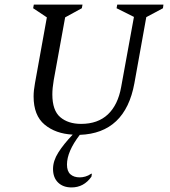

<svg xmlns="http://www.w3.org/2000/svg" viewBox="-20 -580 745 840"><path d="M293 240Q256 240 234 218.5Q212 197 212 159Q212 124 235 87.5Q258 51 298 9Q223 5 175 -35Q127 -75 127 -158Q127 -184 133 -216L185 -504L125 -544L128 -560H341L338 -544L265 -504L215 -229Q209 -194 209 -167Q209 -97 243.5 -67.5Q278 -38 335 -38Q408 -38 452 -79.5Q496 -121 510 -199L566 -506L490 -544L493 -560H695L693 -544L620 -505L568 -216Q528 3 329 10Q273 83 273 140Q273 169 288 182.5Q303 196 329 196Q340 196 353 192.5Q366 189 379 180H382L380 193Q347 240 293 240Z"/></svg>

Font: Spectral SC
Style: Italic
Weight: 400
Italic angle: -10°
Designer: Jean-Baptiste Levee
Foundry: Production Type
Version: Version 2.001